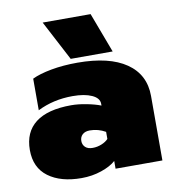

<svg xmlns="http://www.w3.org/2000/svg" viewBox="-80 -769 780 856"><g transform="rotate(-10 309.5 -341.5)"><path d="M170 -698H387L455 -517H265ZM15 -148Q15 -229 69.5 -271Q124 -313 231 -313Q263 -313 301 -305.5Q339 -298 364 -288V-296Q364 -322 331 -337Q298 -352 244 -352Q157 -352 85 -316V-459Q118 -475 172 -485Q226 -495 291 -495Q435 -495 512 -442Q589 -389 589 -292V0H377V-35Q354 -14 311.5 0.5Q269 15 221 15Q127 15 71 -26.5Q15 -68 15 -148ZM364 -137V-169Q331 -188 293 -188Q272 -188 260 -177Q248 -166 248 -148Q248 -131 259.5 -120Q271 -109 293 -109Q314 -109 333.5 -117Q353 -125 364 -137Z"/></g></svg>

Font: Prompt Black
Style: Regular
Weight: 900
Designer: Katatrad Team
Foundry: CadsonDemak
Version: Version 1.001